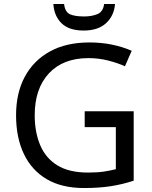

<svg xmlns="http://www.w3.org/2000/svg" viewBox="-20 -938 768 968"><path d="M407 -377H654V-27Q596 -8 537 1Q478 10 403 10Q292 10 216 -34.5Q140 -79 100.5 -161.5Q61 -244 61 -357Q61 -469 105 -551Q149 -633 231.5 -678.5Q314 -724 431 -724Q491 -724 544.5 -713Q598 -702 644 -682L610 -604Q572 -621 524.5 -633Q477 -645 426 -645Q298 -645 226.5 -568Q155 -491 155 -357Q155 -272 182.5 -206.5Q210 -141 269 -104.5Q328 -68 424 -68Q471 -68 504 -73Q537 -78 564 -85V-297H407ZM560 -918Q555 -858 514.5 -821Q474 -784 402 -784Q328 -784 290.5 -820.5Q253 -857 249 -918H303Q308 -877 333 -866Q358 -855 404 -855Q443 -855 471.5 -867Q500 -879 505 -918Z"/></svg>

Font: Noto Sans Deseret
Style: Regular
Weight: 400
Designer: Monotype Design Team
Foundry: Monotype Imaging Inc.
Version: Version 2.001; ttfautohint (v1.8.4.7-5d5b)